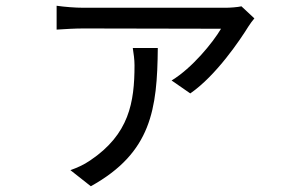

<svg xmlns="http://www.w3.org/2000/svg" viewBox="-20 -569 1040 668"><path d="M865 -505 820 -547C807 -544 780 -542 765 -542C717 -542 310 -542 271 -542C241 -542 205 -545 177 -549V-466C208 -468 241 -470 271 -470C310 -470 693 -469 749 -469C720 -420 648 -332 577 -289L642 -244C732 -306 816 -431 845 -478C850 -486 859 -498 865 -505ZM529 -402H442C445 -382 448 -362 448 -342C448 -212 429 -102 294 -11C271 5 247 15 225 23L296 79C507 -38 527 -189 529 -402Z"/></svg>

Font: ChiuKong Gothic CL
Style: Regular
Weight: 400
Designer: Ryoko NISHIZUKA 西塚涼子 (kana, bopomofo & ideographs); Paul D. Hunt (Latin, Greek & Cyrillic); Sandoll Communications 산돌커뮤니
Foundry: Adobe
Version: Version 1.300